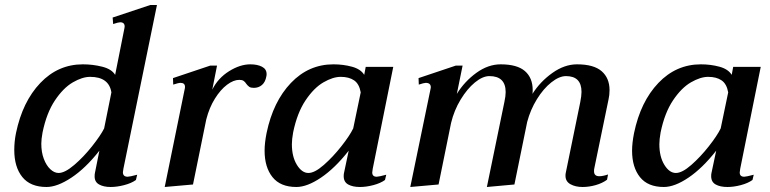

<svg xmlns="http://www.w3.org/2000/svg" viewBox="-20 -737 3077 767"><path d="M37 -138Q37 -172 44 -206Q70 -331 141 -405.5Q212 -480 311 -480Q351 -480 388.5 -470.5Q426 -461 440 -438L477 -624Q478 -627 478 -631Q478 -648 460 -648Q453 -648 432 -641L430 -667L580 -717H607L473 -63Q471 -53 471 -49Q471 -31 490 -31Q498 -31 528 -39L523 -18Q505 -5 476 2.5Q447 10 422 10Q394 10 376 0Q358 -10 358 -32Q358 -40 359 -45L377 -135Q322 -65 265.5 -27.5Q209 10 166 10Q101 10 69 -30Q37 -70 37 -138ZM396 -224 425 -368Q415 -430 340 -430Q309 -430 271 -408Q233 -386 199.5 -336Q166 -286 150 -208Q145 -181 145 -163Q145 -129 155 -102.5Q165 -76 181 -61Q197 -46 214 -46Q239 -46 276.5 -78Q314 -110 348 -153Q382 -196 396 -224Z M1045 -441Q1045 -435 1044 -432Q1040 -409 1026.5 -397.5Q1013 -386 994 -386Q982 -386 976 -390Q970 -394 964 -402Q959 -410 953 -414Q947 -418 936 -418Q913 -418 887 -398.5Q861 -379 838.5 -343Q816 -307 804 -260L751 0L638 10L718 -382Q719 -385 719 -390Q719 -406 701 -406Q693 -406 672 -399L671 -425L820 -475H847L828 -379Q851 -425 895 -452.5Q939 -480 980 -480Q1008 -480 1026.5 -470.5Q1045 -461 1045 -441Z M1037 -135Q1037 -166 1045 -206Q1071 -331 1142 -405.5Q1213 -480 1312 -480Q1351 -480 1386 -470.5Q1421 -461 1435 -438L1441 -470H1551L1469 -63Q1467 -51 1467 -48Q1467 -31 1485 -31Q1493 -31 1523 -39L1518 -18Q1500 -5 1471.5 2.5Q1443 10 1418 10Q1389 10 1371 0Q1353 -10 1353 -33Q1353 -41 1354 -45L1373 -135Q1318 -65 1262.5 -27.5Q1207 10 1164 10Q1100 10 1068.5 -29.5Q1037 -69 1037 -135ZM1391 -224 1421 -368Q1415 -402 1394.5 -416Q1374 -430 1341 -430Q1310 -430 1272 -408Q1234 -386 1200.5 -336Q1167 -286 1151 -208Q1146 -180 1146 -161Q1146 -111 1166 -78.5Q1186 -46 1212 -46Q1237 -46 1273.5 -78Q1310 -110 1343.5 -152.5Q1377 -195 1391 -224Z M2354 -64Q2353 -60 2353 -53Q2353 -33 2374 -33Q2388 -33 2409 -40L2405 -19Q2386 -5 2359.5 2.5Q2333 10 2307 10Q2279 10 2259 -1Q2239 -12 2239 -35Q2239 -42 2240 -46L2298 -329Q2303 -354 2303 -370Q2303 -433 2241 -433Q2214 -433 2182.5 -408Q2151 -383 2125 -341Q2099 -299 2086 -250L2035 0L1925 10L1995 -330Q2000 -353 2000 -369Q2000 -433 1935 -433Q1908 -433 1877 -407.5Q1846 -382 1820 -339Q1794 -296 1782 -246L1732 0L1619 10L1700 -382L1701 -388Q1701 -406 1681 -406Q1674 -406 1653 -399L1652 -425L1801 -475H1828L1805 -362Q1836 -412 1883 -446Q1930 -480 1980 -480Q2046 -480 2077 -453Q2108 -426 2108 -377Q2108 -367 2107 -362Q2138 -411 2186.5 -445.5Q2235 -480 2285 -480Q2352 -480 2383.5 -452.5Q2415 -425 2415 -377Q2415 -357 2411 -340Z M2505 -135Q2505 -166 2513 -206Q2539 -331 2610 -405.5Q2681 -480 2780 -480Q2819 -480 2854 -470.5Q2889 -461 2903 -438L2909 -470H3019L2937 -63Q2935 -51 2935 -48Q2935 -31 2953 -31Q2961 -31 2991 -39L2986 -18Q2968 -5 2939.5 2.5Q2911 10 2886 10Q2857 10 2839 0Q2821 -10 2821 -33Q2821 -41 2822 -45L2841 -135Q2786 -65 2730.5 -27.5Q2675 10 2632 10Q2568 10 2536.5 -29.5Q2505 -69 2505 -135ZM2859 -224 2889 -368Q2883 -402 2862.5 -416Q2842 -430 2809 -430Q2778 -430 2740 -408Q2702 -386 2668.5 -336Q2635 -286 2619 -208Q2614 -180 2614 -161Q2614 -111 2634 -78.5Q2654 -46 2680 -46Q2705 -46 2741.5 -78Q2778 -110 2811.5 -152.5Q2845 -195 2859 -224Z"/></svg>

Font: Taviraj Medium
Style: Italic
Weight: 500
Italic angle: -12°
Designer: Katatrad Team
Foundry: CadsonDemak
Version: Version 1.001